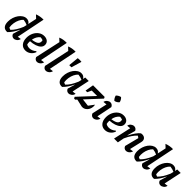

<svg xmlns="http://www.w3.org/2000/svg" viewBox="428 -2421 4102 4102"><g transform="rotate(45 2479.0 -370.5)"><path d="M479 -752H480V-751ZM174 5Q102 11 62.5 -31.5Q23 -74 23 -164Q23 -229 42.5 -288.5Q62 -348 95.5 -394.5Q129 -441 172 -468Q215 -495 261 -495Q335 -495 368 -434L410 -630L339 -697Q436 -734 534 -731L403 -84Q442 -88 483 -95Q473 -47 439 -20Q405 7 368 7Q341 7 319 -8.5Q297 -24 285 -55L334 -218L329 -220Q295 -151 257.5 -95Q220 -39 174 5ZM136 -97Q148 -90 160 -84.5Q172 -79 185 -75Q271 -153 344 -325L359 -394Q306 -420 236 -428Q198 -395 172 -341Q146 -287 136 -223Q126 -159 136 -97Z M722 11Q642 11 595 -46Q548 -103 548 -199Q548 -281 580.5 -348.5Q613 -416 669 -456Q725 -496 794 -496Q859 -496 899 -462.5Q939 -429 939 -373Q939 -322 902 -285.5Q865 -249 800.5 -227.5Q736 -206 655 -201Q654 -188 654 -175Q654 -142 662 -110Q697 -84 751 -84Q789 -84 827.5 -99.5Q866 -115 902 -147L917 -132Q892 -66 839.5 -27.5Q787 11 722 11ZM834 -371Q834 -389 829 -406Q794 -418 756 -421Q680 -364 660 -251Q753 -264 793.5 -292Q834 -320 834 -371Z M1187 -95Q1177 -48 1142 -20Q1107 8 1069 8Q1042 8 1020 -8Q998 -24 987 -55L1113 -631L1042 -697Q1085 -716 1134.5 -724.5Q1184 -733 1236 -731L1106 -84Q1148 -87 1187 -95Z M1454 -95Q1444 -48 1409 -20Q1374 8 1336 8Q1309 8 1287 -8Q1265 -24 1254 -55L1380 -631L1309 -697Q1352 -716 1401.5 -724.5Q1451 -733 1503 -731L1373 -84Q1415 -87 1454 -95Z M1609 -432 1632 -666Q1690 -675 1744 -666L1674 -432Z M1830 5Q1758 11 1718.5 -31.5Q1679 -74 1679 -164Q1679 -229 1698.5 -288.5Q1718 -348 1751.5 -394.5Q1785 -441 1828 -468Q1871 -495 1917 -495Q1993 -495 2025 -431L2038 -487H2143L2058 -85Q2078 -87 2098 -89.5Q2118 -92 2139 -95Q2129 -47 2094.5 -20Q2060 7 2023 7Q1995 7 1973 -8.5Q1951 -24 1940 -55L1989 -218L1984 -219Q1951 -150 1913.5 -94.5Q1876 -39 1830 5ZM1792 -97Q1804 -90 1816 -84.5Q1828 -79 1841 -75Q1928 -153 2001 -326L2017 -394Q1963 -420 1892 -428Q1854 -395 1828 -341Q1802 -287 1792 -223Q1782 -159 1792 -97Z M2189 0 2168 -35 2497 -388H2333L2290 -295H2240L2273 -487H2624L2640 -452L2333 -121L2504 -101Q2549 -157 2595 -224Q2598 -214 2599.5 -203Q2601 -192 2601 -181Q2601 -130 2580 -87.5Q2559 -45 2522 -19.5Q2485 6 2439 6Q2418 6 2396 -1L2251 -34L2220 0Z M2889 -95Q2878 -48 2843.5 -20Q2809 8 2771 8Q2744 8 2722 -8Q2700 -24 2688 -55L2765 -401Q2721 -399 2681 -393Q2690 -439 2724 -466Q2758 -493 2795 -493Q2821 -493 2843 -478.5Q2865 -464 2879 -435L2808 -84Q2850 -87 2889 -95ZM2874 -733Q2896 -714 2911.5 -687Q2927 -660 2931 -632Q2913 -610 2886 -594Q2859 -578 2830 -574Q2809 -592 2793 -619Q2777 -646 2771 -676Q2791 -697 2818 -712.5Q2845 -728 2874 -733Z M3123 11Q3043 11 2996 -46Q2949 -103 2949 -199Q2949 -281 2981.5 -348.5Q3014 -416 3070 -456Q3126 -496 3195 -496Q3260 -496 3300 -462.5Q3340 -429 3340 -373Q3340 -322 3303 -285.5Q3266 -249 3201.5 -227.5Q3137 -206 3056 -201Q3055 -188 3055 -175Q3055 -142 3063 -110Q3098 -84 3152 -84Q3190 -84 3228.5 -99.5Q3267 -115 3303 -147L3318 -132Q3293 -66 3240.5 -27.5Q3188 11 3123 11ZM3235 -371Q3235 -389 3230 -406Q3195 -418 3157 -421Q3081 -364 3061 -251Q3154 -264 3194.5 -292Q3235 -320 3235 -371Z M3395 0 3483 -400Q3466 -399 3446.5 -397.5Q3427 -396 3399 -393Q3408 -439 3442 -465.5Q3476 -492 3513 -492Q3540 -492 3562 -478Q3584 -464 3598 -435L3548 -252L3553 -250Q3595 -333 3639.5 -395.5Q3684 -458 3723 -486Q3745 -490 3758 -490Q3807 -490 3835.5 -463.5Q3864 -437 3864 -394Q3864 -377 3860 -361L3795 -83Q3821 -85 3839 -88Q3857 -91 3875 -95Q3864 -47 3829.5 -20Q3795 7 3757 7Q3730 7 3708 -8.5Q3686 -24 3674 -55L3755 -372Q3733 -392 3709 -403Q3663 -361 3620 -297Q3577 -233 3539 -149L3510 0Z M4391 -752H4392V-751ZM4086 5Q4014 11 3974.5 -31.5Q3935 -74 3935 -164Q3935 -229 3954.5 -288.5Q3974 -348 4007.5 -394.5Q4041 -441 4084 -468Q4127 -495 4173 -495Q4247 -495 4280 -434L4322 -630L4251 -697Q4348 -734 4446 -731L4315 -84Q4354 -88 4395 -95Q4385 -47 4351 -20Q4317 7 4280 7Q4253 7 4231 -8.5Q4209 -24 4197 -55L4246 -218L4241 -220Q4207 -151 4169.5 -95Q4132 -39 4086 5ZM4048 -97Q4060 -90 4072 -84.5Q4084 -79 4097 -75Q4183 -153 4256 -325L4271 -394Q4218 -420 4148 -428Q4110 -395 4084 -341Q4058 -287 4048 -223Q4038 -159 4048 -97Z M4609 5Q4537 11 4497.5 -31.5Q4458 -74 4458 -164Q4458 -229 4477.5 -288.5Q4497 -348 4530.5 -394.5Q4564 -441 4607 -468Q4650 -495 4696 -495Q4772 -495 4804 -431L4817 -487H4922L4837 -85Q4857 -87 4877 -89.5Q4897 -92 4918 -95Q4908 -47 4873.5 -20Q4839 7 4802 7Q4774 7 4752 -8.5Q4730 -24 4719 -55L4768 -218L4763 -219Q4730 -150 4692.5 -94.5Q4655 -39 4609 5ZM4571 -97Q4583 -90 4595 -84.5Q4607 -79 4620 -75Q4707 -153 4780 -326L4796 -394Q4742 -420 4671 -428Q4633 -395 4607 -341Q4581 -287 4571 -223Q4561 -159 4571 -97Z"/></g></svg>

Font: Piazzolla SemiBold
Style: Italic
Weight: 600
Italic angle: -11.3°
Designer: Juan Pablo del Peral
Foundry: Huerta Tipografica
Version: Version 1.330